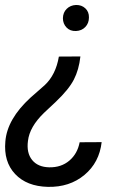

<svg xmlns="http://www.w3.org/2000/svg" viewBox="-36 -558 520 767"><path d="M285.2 -332.5Q279.3 -279.3 259 -240Q238.8 -200.7 187.5 -151.9L140.1 -107.4Q82 -51.3 75.7 4.9Q69.3 52.7 92.3 81.1Q115.2 109.4 160.6 110.4Q208.5 111.3 241 83.7Q273.4 56.2 282.2 10.3L370.1 9.8Q360.8 91.3 301.3 140.9Q241.7 190.4 155.3 188.5Q70.8 186.5 24.4 137.2Q-22 87.9 -14.6 6.8Q-7.3 -82.5 85.9 -168L142.6 -217.8Q187 -259.3 199.2 -332ZM319.3 -488.3Q319.3 -465.3 304.9 -450.2Q290.5 -435.1 267.6 -434.1Q244.1 -433.1 229.7 -448.2Q215.3 -463.4 215.3 -485.4Q215.8 -508.3 230.5 -522.7Q245.1 -537.1 267.6 -538.1Q290 -538.6 304.9 -524.7Q319.8 -510.7 319.3 -488.3Z"/></svg>

Font: TypoPRO Roboto
Style: Italic
Weight: 400
Italic angle: -12°
Designer: Google
Version: Version 2.136; 2016